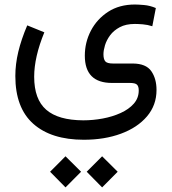

<svg xmlns="http://www.w3.org/2000/svg" viewBox="-20 -375 761 850"><path d="M363.8 385.3 432.1 316.9 501 385.3 432.1 454.6ZM201.7 385.3 270 316.9 338.9 385.3 270 454.6ZM176.3 -231.9Q131.3 -122.1 131.3 -35.2Q131.3 64.5 184.6 110.8Q237.8 157.2 348.6 157.7Q391.6 157.7 434.8 149.7Q478 141.6 514.2 125.2Q550.3 108.9 572.3 84Q594.2 59.1 594.2 25.4Q594.2 7.3 586.4 -0.2Q578.6 -7.8 555.7 -7.8H475.6Q355.5 -7.8 355.5 -128.4Q355.5 -187.5 382.3 -239Q409.2 -290.5 458.7 -322.8Q508.3 -355 577.1 -355Q591.3 -355 617.4 -352.8Q643.6 -350.6 669.9 -339.4L654.3 -258.8Q633.3 -265.6 612.3 -267.3Q591.3 -269 577.1 -269Q537.1 -269 510.3 -254.6Q483.4 -240.2 467.5 -218.8Q451.7 -197.3 444.8 -174.6Q438 -151.9 438 -134.8Q438 -113.3 446 -103.5Q454.1 -93.8 480.5 -93.8H568.4Q626.5 -93.3 649.7 -60.1Q672.9 -26.9 672.9 23.4Q672.9 90.8 630.6 140.4Q588.4 189.9 515.6 216.8Q442.9 243.7 351.1 243.7Q207 243.7 127.4 173.1Q47.9 102.5 47.9 -38.6Q47.9 -90.8 61 -145.8Q74.2 -200.7 100.6 -262.7Z"/></svg>

Font: Vazir FD-WOL
Style: Regular-FD-WOL
Weight: 400
Designer: Saber Rastikerdar
Foundry: Saber Rastikerdar
Version: Version 30.1.0